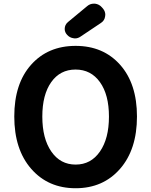

<svg xmlns="http://www.w3.org/2000/svg" viewBox="-20 -1002 810 1030"><path d="M714.8 -377Q714.8 -200.2 624 -96.2Q533.2 7.8 385.7 7.8Q238.3 7.8 147.5 -96.2Q56.6 -200.2 56.6 -377Q56.6 -553.7 147 -654.8Q237.3 -755.9 385.7 -755.9Q534.2 -755.9 624.5 -654.3Q714.8 -552.7 714.8 -377ZM255.4 -189Q303.7 -119.1 385.7 -119.1Q467.8 -119.1 516.1 -189Q564.5 -258.8 564.5 -376.5Q564.5 -494.1 516.1 -561.5Q467.8 -628.9 385.3 -628.9Q302.7 -628.9 254.9 -561.5Q207 -494.1 207 -376.5Q207 -258.8 255.4 -189ZM412.1 -805.7Q398.4 -795.9 381.8 -795.9Q377.9 -795.9 374 -796.9Q353.5 -799.8 339.8 -815.4Q327.1 -829.1 327.1 -846.7Q327.1 -869.1 344.7 -883.8L447.3 -968.8Q462.9 -982.4 483.4 -982.4Q486.3 -982.4 489.3 -982.4Q512.7 -979.5 527.3 -961.9L533.2 -955.1Q544.9 -940.4 544.9 -922.9Q544.9 -918.9 543.9 -914.1Q541 -891.6 521.5 -878.9Z"/></svg>

Font: Gen Jyuu Gothic Bold
Style: Bold
Weight: 700
Designer: [Source Han Sans]
Ryoko NISHIZUKA  (kana & ideographs); Paul D. Hunt (Latin, Greek & Cyrillic); Wenlong ZHANG  (bopomofo
Version: Version 1.002.20150607